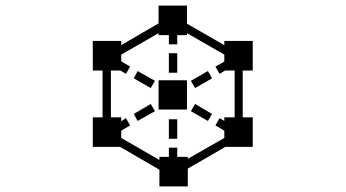

<svg xmlns="http://www.w3.org/2000/svg" viewBox="-20 -643 1240 689"><path d="M378 -390H412L432 -378L447 -404L415 -423V-447L549 -524V-517H586V-484H616V-517H651V-524L785 -447V-422L753 -404L768 -378L788 -390H822V-222H785V-209L768 -219L753 -193L785 -174V-148L654 -73V-80H616V-113H586V-80H552V-69L415 -148V-174L447 -193L432 -219L415 -208V-222H378ZM521 -327 536 -353 474 -388 460 -362ZM536 -244 521 -270 460 -234 474 -209ZM313 -390H348V-222H313V-116H411L552 -34V26H654V-38L789 -116H887V-222H851V-390H887V-496H785V-481L651 -558V-623H549V-559L415 -481V-496H313ZM549 -250H651V-355H549ZM616 -215H586V-145H616ZM616 -452H586V-382H616ZM741 -362 726 -388 665 -353 680 -327ZM726 -209 741 -234 680 -270 665 -244Z"/></svg>

Font: CryptoKit 1.4
Style: Regular
Weight: 400
Monospace: yes
Designer: Oceane Juvin
Foundry: http://www.head-geneve.ch
Version: Version 1.000